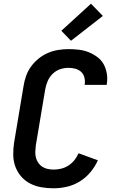

<svg xmlns="http://www.w3.org/2000/svg" viewBox="-20 -1008 640 1036"><path d="M269 8Q236 8 203.5 2.5Q171 -3 143 -17.5Q115 -32 94.5 -55.5Q74 -79 63 -108.5Q52 -138 51.5 -171.5Q51 -205 56 -238L107 -543Q111 -570 120.5 -597.5Q130 -625 147.5 -649Q165 -673 188.5 -692Q212 -711 239 -722.5Q266 -734 294.5 -738.5Q323 -743 350 -743Q379 -743 407 -739.5Q435 -736 459.5 -726Q484 -716 505.5 -700Q527 -684 539.5 -661Q552 -638 556.5 -610Q561 -582 556 -554V-550H437V-552Q440 -571 435.5 -589.5Q431 -608 418 -620Q405 -632 387 -637Q369 -642 350 -642Q327 -642 304.5 -634.5Q282 -627 264.5 -610Q247 -593 237.5 -571Q228 -549 224 -526L173 -222Q171 -205 170.5 -188.5Q170 -172 174 -157Q178 -142 187 -129Q196 -116 208.5 -108Q221 -100 237 -96.5Q253 -93 269 -93Q290 -93 310.5 -98Q331 -103 349.5 -115Q368 -127 381.5 -144Q395 -161 404 -181L508 -143Q493 -109 468 -79Q443 -49 410.5 -29Q378 -9 341.5 -0.5Q305 8 269 8ZM363 -788 311 -842 471 -988 535 -922Z"/></svg>

Font: Iosevka Aile
Style: Bold Italic
Weight: 700
Italic angle: -9°
Designer: Belleve Invis
Foundry: Belleve Invis
Version: Version 28.0.1; ttfautohint (v1.8.4)